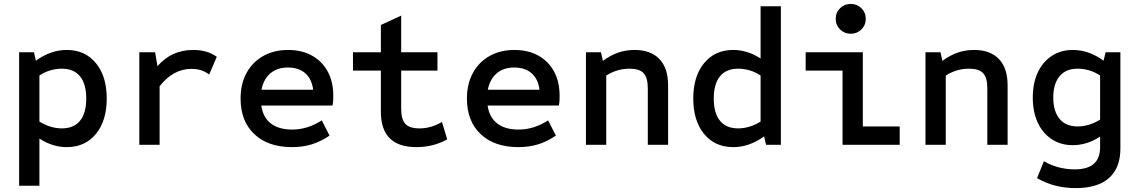

<svg xmlns="http://www.w3.org/2000/svg" viewBox="-20 -742 5840 984"><path d="M78 210V-474H154L164 -431Q240 -486 322 -486Q416 -486 471.5 -418.5Q527 -351 527 -237Q527 -123 471.5 -55.5Q416 12 322 12Q286 12 250.5 1Q215 -10 182 -32V210ZM297 -84Q358 -84 390 -123Q422 -162 422 -237Q422 -312 390 -351Q358 -390 297 -390Q268 -390 238.5 -381.5Q209 -373 182 -355V-119Q209 -102 238.5 -93Q268 -84 297 -84Z M694 0V-474H775L787 -403Q825 -446 870 -466Q915 -486 971 -486Q1042 -486 1091 -451L1052 -360Q1031 -376 1009 -382.5Q987 -389 961 -389Q868 -389 798 -300V0Z M1477 12Q1354 12 1283.5 -54.5Q1213 -121 1213 -237Q1213 -312 1243.5 -368Q1274 -424 1329 -455Q1384 -486 1456 -486Q1527 -486 1579 -457Q1631 -428 1659.5 -375.5Q1688 -323 1688 -252Q1688 -240 1687.5 -227.5Q1687 -215 1684 -201H1319Q1328 -140 1368.5 -109Q1409 -78 1478 -78Q1556 -78 1629 -125L1669 -47Q1623 -16 1577 -2Q1531 12 1477 12ZM1320 -282H1585Q1578 -337 1544.5 -366.5Q1511 -396 1455 -396Q1401 -396 1366 -366.5Q1331 -337 1320 -282Z M2114 12Q1932 12 1932 -169V-380H1789V-474H1932V-614L2036 -662V-474H2222V-380H2036V-185Q2036 -130 2057.5 -107Q2079 -84 2130 -84Q2190 -84 2245 -117L2272 -28Q2202 12 2114 12Z M2637 12Q2514 12 2443.5 -54.5Q2373 -121 2373 -237Q2373 -312 2403.5 -368Q2434 -424 2489 -455Q2544 -486 2616 -486Q2687 -486 2739 -457Q2791 -428 2819.5 -375.5Q2848 -323 2848 -252Q2848 -240 2847.5 -227.5Q2847 -215 2844 -201H2479Q2488 -140 2528.5 -109Q2569 -78 2638 -78Q2716 -78 2789 -125L2829 -47Q2783 -16 2737 -2Q2691 12 2637 12ZM2480 -282H2745Q2738 -337 2704.5 -366.5Q2671 -396 2615 -396Q2561 -396 2526 -366.5Q2491 -337 2480 -282Z M2983 0V-474H3060L3070 -430Q3109 -459 3148.5 -472.5Q3188 -486 3232 -486Q3315 -486 3359.5 -439.5Q3404 -393 3404 -305V0H3300V-289Q3300 -344 3278.5 -367Q3257 -390 3207 -390Q3175 -390 3145.5 -381.5Q3116 -373 3087 -355V0Z M3738 12Q3644 12 3588.5 -55.5Q3533 -123 3533 -237Q3533 -351 3588.5 -418.5Q3644 -486 3738 -486Q3774 -486 3809.5 -475Q3845 -464 3878 -442V-710H3982V0H3906L3896 -43Q3820 12 3738 12ZM3763 -84Q3792 -84 3821.5 -93Q3851 -102 3878 -119V-355Q3851 -373 3821.5 -381.5Q3792 -390 3763 -390Q3702 -390 3670 -351Q3638 -312 3638 -237Q3638 -162 3670 -123Q3702 -84 3763 -84Z M4298 0V-380H4109V-474H4402V-94H4591V0ZM4340 -569Q4308 -569 4285.5 -591Q4263 -613 4263 -645Q4263 -678 4285.5 -700Q4308 -722 4340 -722Q4372 -722 4394.5 -700Q4417 -678 4417 -645Q4417 -613 4394.5 -591Q4372 -569 4340 -569Z M4723 0V-474H4800L4810 -430Q4849 -459 4888.5 -472.5Q4928 -486 4972 -486Q5055 -486 5099.5 -439.5Q5144 -393 5144 -305V0H5040V-289Q5040 -344 5018.5 -367Q4997 -390 4947 -390Q4915 -390 4885.5 -381.5Q4856 -373 4827 -355V0Z M5493 222Q5440 222 5391 210Q5342 198 5295 171L5330 84Q5365 105 5405.5 115.5Q5446 126 5487 126Q5554 126 5586 97.5Q5618 69 5618 12V-42Q5585 -20 5549.5 -9Q5514 2 5478 2Q5416 2 5369.5 -29Q5323 -60 5298 -114.5Q5273 -169 5273 -242Q5273 -315 5298 -369.5Q5323 -424 5369.5 -455Q5416 -486 5478 -486Q5560 -486 5636 -431L5646 -474H5722V20Q5722 118 5664 170Q5606 222 5493 222ZM5503 -94Q5532 -94 5561.5 -103Q5591 -112 5618 -129V-355Q5591 -373 5561.5 -381.5Q5532 -390 5503 -390Q5442 -390 5410 -351Q5378 -312 5378 -242Q5378 -172 5410 -133Q5442 -94 5503 -94Z"/></svg>

Font: Sometype Mono SemiBold
Style: Regular
Weight: 600
Designer: Ryoichi Tsunekawa
Foundry: Dharma Type
Version: Version 1.001